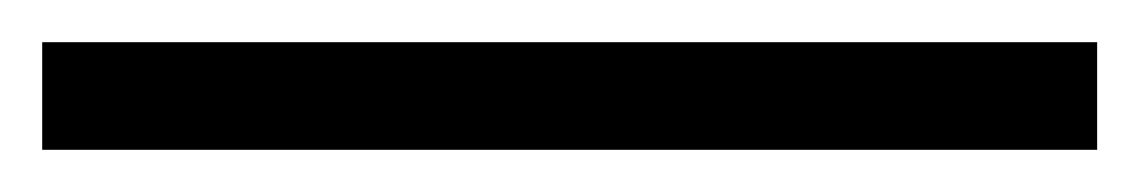

<svg xmlns="http://www.w3.org/2000/svg" viewBox="-20 30 540 91"><path d="M0 101V50H500V101Z"/></svg>

Font: CST
Style: Regular
Weight: 400
Version: Version 1.00